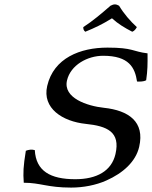

<svg xmlns="http://www.w3.org/2000/svg" viewBox="-20 -841 689 871"><path d="M649.3 -599C581.1 -607 585.3 -625 467.3 -625C344.3 -625 223.4 -578 194.1 -451C170.8 -350 263.1 -290 369.4 -279C466.1 -269 527.1 -243 503.8 -142C486 -65 418.5 -28 321.5 -28C208.5 -28 143 -65 137.9 -160C123.9 -164 109.4 -162 97.2 -157C85.4 -84 84.6 -59 87.8 -12C163.8 -12 194.7 10 302.7 10C357.7 10 415.2 -1 462.1 -22C538.9 -56 595.9 -108 611.4 -175C637.7 -289 563.5 -340 451.3 -352C376.6 -360 265.4 -396 283.9 -476C300.1 -546 376.8 -588 447.8 -588C565.8 -588 592.3 -534 601.7 -471C615.7 -471 630.5 -470 643.1 -477C649.7 -523 649.7 -549 649.3 -599ZM520.2 -815C506.5 -822.7 497.1 -823.4 481.2 -815C442.3 -781 401.2 -746 357.8 -718C357.7 -709 359.3 -703 366.9 -697C408.8 -714 444.8 -731 488 -758C515.2 -733 545.1 -715 579.9 -697C589.9 -700.8 595.9 -708.9 600.8 -718C571 -745 541.8 -779 520.2 -815Z"/></svg>

Font: Linux Libertine Mono O
Style: Mono Oblique
Weight: 400
Italic angle: -13°
Designer: Philipp H. Poll
Foundry: Philipp H. Poll
Version: Version 5.1.7